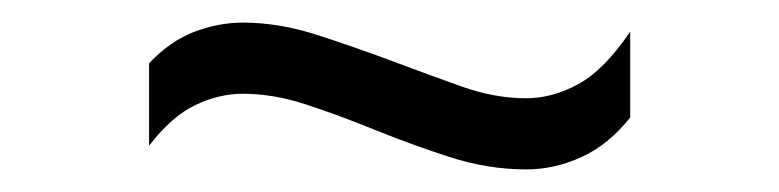

<svg xmlns="http://www.w3.org/2000/svg" viewBox="-20 -435 690 170"><path d="M446 -285Q412 -285 378 -296Q344 -307 312 -320Q280 -333 251 -342.5Q222 -352 195 -352Q174 -352 153 -342Q132 -332 112 -306V-379Q131 -399 152.5 -407Q174 -415 195 -415Q227 -415 261 -404Q295 -393 327 -381Q359 -369 388.5 -358.5Q418 -348 446 -348Q469 -348 492 -360.5Q515 -373 538 -407V-331Q519 -307 495 -296Q471 -285 446 -285Z"/></svg>

Font: REM Medium Light
Style: Regular
Weight: 300
Version: Version 1.005;gftools[0.9.28]